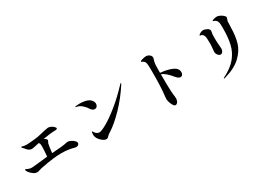

<svg xmlns="http://www.w3.org/2000/svg" viewBox="28 -1763 3944 2792"><g transform="rotate(-30 2000.0 -367.5)"><path d="M933 -196Q933 -178 918 -166.5Q903 -155 883 -155Q872 -155 861 -158Q765 -187 645 -187Q585 -187 508 -178Q425 -169 290 -142Q276 -139 246 -129Q222 -121 211 -121Q179 -121 146 -143.5Q113 -166 91.5 -195Q70 -224 70 -240Q70 -246 76 -246Q84 -246 103 -236Q137 -219 181 -219Q195 -219 341 -235Q368 -238 394.5 -240.5Q421 -243 445 -246Q455 -366 455 -411Q455 -446 451 -458Q446 -470 439 -479Q410 -475 368 -464Q360 -462 340 -458Q320 -454 310 -454Q259 -454 213 -521Q194 -534 188 -550Q186 -557 190 -559H192L202 -557Q227 -548 271 -546Q308 -546 395.5 -555Q483 -564 515 -574Q546 -582 591.5 -592Q637 -602 660 -605Q680 -607 703.5 -597.5Q727 -588 745 -573.5Q763 -559 765 -550Q773 -544 773 -537Q773 -532 768.5 -527Q764 -522 756 -521Q753 -518 730 -518Q662 -518 531 -495Q575 -470 575 -448Q575 -442 567 -430Q559 -418 556 -408Q548 -384 533 -254Q642 -265 675 -266Q699 -266 744 -274L777 -280Q803 -286 810 -286Q828 -286 858 -272Q888 -258 910.5 -237Q933 -216 933 -196Z M1328 -540Q1301 -585 1260 -619.5Q1219 -654 1176 -660Q1159 -661 1159 -667Q1159 -673 1186.5 -676Q1214 -679 1241 -679Q1286 -679 1328.5 -670Q1371 -661 1398 -642Q1419 -627 1432.5 -604.5Q1446 -582 1446 -560Q1446 -535 1431 -516.5Q1416 -498 1391 -498Q1374 -498 1357.5 -509Q1341 -520 1328 -540ZM1183 -191Q1183 -211 1186 -224.5Q1189 -238 1193 -238Q1197 -238 1203.5 -225.5Q1210 -213 1222 -200Q1232 -189 1248 -180.5Q1264 -172 1282 -172Q1317 -172 1409 -224Q1501 -276 1629 -379.5Q1757 -483 1892 -627Q1901 -638 1906 -638Q1910 -638 1910 -634Q1910 -630 1906.5 -623.5Q1903 -617 1902 -615Q1790 -443 1660 -308.5Q1530 -174 1419 -102Q1417 -101 1401 -91Q1390 -84 1380 -76Q1370 -68 1358 -55Q1341 -35 1320 -35Q1295 -35 1267 -54Q1239 -73 1217 -100.5Q1195 -128 1188 -152Q1183 -174 1183 -191Z M2750 -334Q2750 -309 2737 -293Q2724 -277 2703 -277Q2671 -277 2628 -330Q2588 -379 2552.5 -410Q2517 -441 2476 -458V-448Q2476 -338 2477 -285L2478 -254Q2480 -161 2485 -117Q2492 -74 2492 -43Q2492 -17 2483 2Q2474 21 2462 30Q2450 39 2439 39Q2419 39 2402 12Q2385 -15 2374.5 -50.5Q2364 -86 2364 -106Q2364 -114 2368 -152Q2373 -189 2377 -242Q2383 -321 2385 -445V-597Q2385 -666 2379 -694Q2375 -715 2364 -728Q2353 -741 2334 -750Q2331 -751 2326.5 -753Q2322 -755 2319.5 -757Q2317 -759 2317 -761Q2317 -772 2356 -782.5Q2395 -793 2418 -793Q2437 -793 2453 -786Q2469 -779 2486 -763Q2501 -748 2501 -726Q2501 -712 2494 -693Q2483 -661 2479.5 -631.5Q2476 -602 2476 -533V-481Q2588 -472 2669 -437.5Q2750 -403 2750 -334Z M3238 54Q3238 51 3242.5 48Q3247 45 3254 41Q3394 -30 3467.5 -119.5Q3541 -209 3567 -319Q3593 -429 3593 -589Q3593 -614 3591 -658Q3590 -678 3581.5 -698.5Q3573 -719 3556 -731Q3544 -739 3534 -742Q3524 -745 3520.5 -746.5Q3517 -748 3517 -752Q3517 -760 3544 -768.5Q3571 -777 3596 -777Q3612 -777 3618 -775Q3656 -765 3688 -739.5Q3720 -714 3720 -696Q3720 -689 3712 -669Q3702 -647 3702 -632Q3702 -611 3700 -573Q3698 -549 3698 -538Q3697 -399 3666 -290.5Q3635 -182 3538.5 -89.5Q3442 3 3258 55Q3243 58 3243 58Q3238 58 3238 54ZM3310 -352 3312 -374Q3320 -449 3320 -492Q3320 -583 3310 -613Q3297 -653 3258 -658Q3246 -660 3246 -665Q3246 -670 3259 -680Q3272 -690 3291 -698Q3310 -706 3328 -706Q3339 -706 3348 -703Q3392 -690 3409 -674.5Q3426 -659 3426 -640Q3426 -632 3423 -620.5Q3420 -609 3419 -602Q3415 -575 3415 -526Q3415 -499 3417 -443L3421 -395Q3425 -357 3425 -340Q3425 -314 3410 -292Q3395 -270 3373 -270Q3361 -270 3346 -281Q3331 -292 3320.5 -310.5Q3310 -329 3310 -352Z"/></g></svg>

Font: Shippori Mincho
Style: Bold
Weight: 700
Designer: FONTDASU
Foundry: FONTDASU / Google Inc. / but / Adobe
Version: Version 3.110; ttfautohint (v1.8.3)